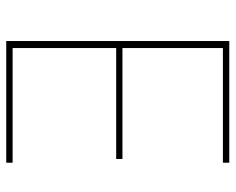

<svg xmlns="http://www.w3.org/2000/svg" viewBox="-88 -650 738 601"><g transform="rotate(90 280.5 -349.0)"><path d="M107.9 0V-698.2H488.8V-678.2H129.9V-363.8H477.1V-344.2H129.9V-20H488.8V0Z"/></g></svg>

Font: Anuphan Thin
Style: Regular
Weight: 250
Designer: Mike Abbink, Paul van der Laan, Pieter van Rosmalen, Mint Tantisuwanna
Foundry: Bold Monday; Cadson Demak
Version: Version 3.002;hotconv 1.0.109;makeotfexe 2.5.65596